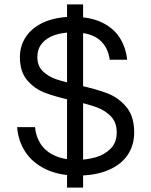

<svg xmlns="http://www.w3.org/2000/svg" viewBox="-20 -793 694 881"><path d="M58.6 -209.5H140.6Q144.5 -166.5 166.5 -132.6Q188.5 -98.6 230.7 -79.1Q272.9 -59.6 335 -59.6Q378.4 -59.6 419.2 -71.3Q460 -83 487.8 -111.1Q515.6 -139.2 515.6 -185.1Q515.6 -231.4 488.8 -259.3Q461.9 -287.1 422.4 -301.3Q382.8 -315.4 314 -331.1Q234.4 -349.1 186.5 -367.2Q138.7 -385.3 105 -424.6Q71.3 -463.9 71.3 -531.2Q71.3 -584 100.1 -626Q128.9 -668 183.8 -691.9Q238.8 -715.8 314.5 -715.8Q395 -715.8 448.7 -689.5Q502.4 -663.1 530 -618.9Q557.6 -574.7 563.5 -519H483.4Q475.6 -578.1 435.1 -611.3Q394.5 -644.5 315.4 -644.5Q267.1 -644.5 230.2 -631.8Q193.4 -619.1 172.4 -593.5Q151.4 -567.9 151.4 -531.2Q151.4 -490.7 176.3 -466.3Q201.2 -441.9 238 -429.4Q274.9 -417 339.8 -402.3Q421.9 -384.3 472.9 -364.7Q523.9 -345.2 559.8 -302.2Q595.7 -259.3 595.7 -185.1Q595.7 -126 565.2 -81.3Q534.7 -36.6 475.8 -12Q417 12.7 335 12.7Q252 12.7 191.4 -15.9Q130.9 -44.4 97.2 -94.7Q63.5 -145 58.6 -209.5ZM361.3 -772.9V67.9H287.6V-772.9Z"/></svg>

Font: Wand UI Pro
Style: Regular
Weight: 400
Designer: Andreas Faust
Version: Version 1.003;FEAKit 1.0